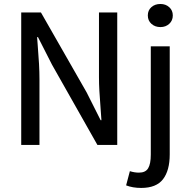

<svg xmlns="http://www.w3.org/2000/svg" viewBox="-20 -717 939 950"><path d="M182.6 -655.3 408.7 -259.8 478 -122.1H481.9Q481 -138.2 478 -176.3Q473.6 -232.9 471.7 -267.3Q469.7 -301.8 469.7 -335.9V-655.3H560.1V0H461.9L237.3 -397L168 -533.2H163.6L166.5 -494.6Q170.9 -439.9 173.1 -400.4Q175.3 -360.8 175.3 -322.3V0H85V-655.3ZM773.9 -697.3Q799.8 -697.3 817.4 -681.4Q835 -665.5 835 -640.6Q835 -615.2 817.4 -599.1Q799.8 -583 773.9 -583Q747.1 -583 729.2 -599.1Q711.4 -615.2 711.4 -640.6Q711.4 -666 729 -681.6Q746.6 -697.3 773.9 -697.3ZM819.8 -487.8V46.9Q819.8 126.5 786.6 169.7Q753.4 212.9 678.7 212.9Q636.7 212.9 604 200.2L622.6 129.9Q645.5 137.2 667.5 137.2Q700.2 137.2 713.1 115.5Q726.1 93.8 726.1 47.9V-487.8Z"/></svg>

Font: Varta SemiBold
Style: Regular
Weight: 600
Designer: Joana Correia, Viktoriya Grabowska, Eben Sorkin
Foundry: Sorkin Type
Version: Version 1.003; ttfautohint (v1.3) -l 8 -r 24 -G 200 -x 12 -H